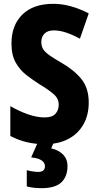

<svg xmlns="http://www.w3.org/2000/svg" viewBox="-20 -744 515 1004"><path d="M444 -208Q444 -142 416 -93Q388 -44 336.5 -17Q285 10 214 10Q167 10 122.5 0Q78 -10 34 -33V-189Q79 -163 125.5 -146.5Q172 -130 213 -130Q253 -130 270 -149Q287 -168 287 -196Q287 -228 262 -250.5Q237 -273 184 -305Q151 -326 117.5 -352Q84 -378 62 -417Q40 -456 40 -517Q40 -612 97 -668Q154 -724 259 -724Q304 -724 349.5 -711.5Q395 -699 444 -674L398 -542Q356 -564 323.5 -574.5Q291 -585 261 -585Q229 -585 212.5 -568Q196 -551 196 -525Q196 -502 206 -486.5Q216 -471 238.5 -455Q261 -439 301 -416Q370 -376 407 -329Q444 -282 444 -208ZM333 124Q333 179 301 209.5Q269 240 197 240Q154 240 120 231V146Q135 150 151.5 152.5Q168 155 180 155Q196 155 205.5 148Q215 141 215 125Q215 107 198 95Q181 83 143 79L178 0H261L248 32Q286 40 309.5 64Q333 88 333 124Z"/></svg>

Font: Noto Sans Gujarati UI Condensed ExtraBold
Style: Regular
Weight: 800
Width: 3
Designer: Jelle Bosma - Monotype Design Team, Universal Thirst
Foundry: Monotype Imaging Inc.
Version: Version 2.106; ttfautohint (v1.8.4.7-5d5b)